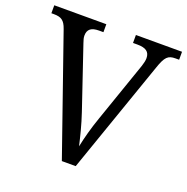

<svg xmlns="http://www.w3.org/2000/svg" viewBox="-127 -834 930 953"><g transform="rotate(20 337.5 -357.0)"><path d="M373 0 580.1 -594.2C602.1 -659.2 616.7 -671.9 655.8 -671.9H674.8V-713.9H431.2V-671.9H454.1C498.5 -671.9 520 -657.7 520 -623C520 -611.8 516.6 -596.2 511.2 -580.1L400.9 -262.2C378.9 -199.7 365.2 -146.5 355 -98.1C343.8 -146.5 330.1 -203.1 310.1 -262.2L200.2 -586.9C194.8 -602.1 191.9 -612.8 191.9 -624C191.9 -657.2 211.4 -671.9 252 -671.9H274.9V-713.9H0V-671.9H13.2C51.8 -671.9 69.8 -660.6 84 -619.1L299.8 0Z"/></g></svg>

Font: Gandom
Style: Regular
Weight: 400
Foundry: DejaVu fonts team - Redesigned by Saber Rastikerdar - Based on Samim Font
Version: Version 0.8